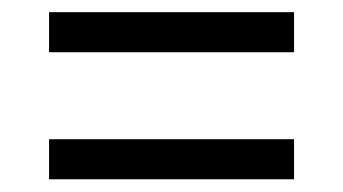

<svg xmlns="http://www.w3.org/2000/svg" viewBox="-20 -466 556 311"><path d="M59.5 -175.6V-240.5H456.3V-175.6ZM59.5 -381.4V-446.3H456.3V-381.4Z"/></svg>

Font: Anek Bangla Medium
Style: Regular
Weight: 500
Designer: Sulekha Rajkumar (Bangla), Yesha Goshar (Latin)
Foundry: Ek Type
Version: Version 1.003